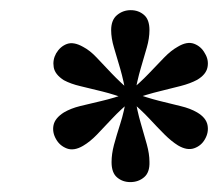

<svg xmlns="http://www.w3.org/2000/svg" viewBox="-20 -608 439 380"><path d="M385.5 -502.4Q393.5 -489.5 390.7 -475Q387.9 -460.5 370.2 -450Q356.5 -442.7 337.9 -437.9Q319.4 -433.1 296 -427.4Q272.6 -421.8 241.9 -411.3L233.9 -425Q257.3 -444.4 274.2 -462.1Q291.1 -479.8 304.8 -494Q318.5 -508.1 331.5 -515.3Q350 -526.6 364.1 -521.4Q378.2 -516.1 385.5 -502.4ZM385.5 -332.3Q378.2 -319.4 364.1 -314.5Q350 -309.7 332.3 -320.2Q319.4 -328.2 305.6 -341.9Q291.9 -355.6 275.4 -373.4Q258.9 -391.1 234.7 -411.3L241.9 -425Q271 -414.5 294.8 -408.5Q318.5 -402.4 337.5 -398Q356.5 -393.5 370.2 -385.5Q387.9 -375 390.7 -360.5Q393.5 -346 385.5 -332.3ZM237.9 -247.6Q222.6 -247.6 211.7 -256.9Q200.8 -266.1 200.8 -287.1Q200.8 -303.2 205.6 -321.4Q210.5 -339.5 218.1 -363.3Q225.8 -387.1 230.6 -417.7H246.8Q251.6 -387.9 258.5 -364.5Q265.3 -341.1 270.6 -322.2Q275.8 -303.2 275.8 -287.9Q276.6 -266.9 265.3 -257.3Q254 -247.6 237.9 -247.6ZM91.1 -332.3Q83.1 -346 85.9 -360.1Q88.7 -374.2 106.5 -385.5Q120.2 -393.5 138.3 -398Q156.5 -402.4 180.6 -408.1Q204.8 -413.7 234.7 -424.2L241.9 -410.5Q218.5 -391.1 202 -373.4Q185.5 -355.6 171.8 -341.5Q158.1 -327.4 144.4 -319.4Q126.6 -308.9 112.5 -314.1Q98.4 -319.4 91.1 -332.3ZM91.1 -502.4Q99.2 -516.1 112.5 -521Q125.8 -525.8 144.4 -515.3Q158.1 -508.1 171 -494.4Q183.9 -480.6 200.8 -462.9Q217.7 -445.2 241.9 -424.2L234.7 -410.5Q206.5 -421 182.3 -427Q158.1 -433.1 139.1 -437.5Q120.2 -441.9 106.5 -449.2Q88.7 -460.5 86.3 -475Q83.9 -489.5 91.1 -502.4ZM238.7 -587.9Q254 -587.9 264.9 -578.6Q275.8 -569.4 275.8 -548.4Q275.8 -532.3 270.6 -514.1Q265.3 -496 258.5 -472.6Q251.6 -449.2 246 -417.7H229.8Q225 -447.6 218.1 -471.4Q211.3 -495.2 205.6 -513.7Q200 -532.3 200 -548.4Q200 -568.5 211.7 -578.2Q223.4 -587.9 238.7 -587.9Z"/></svg>

Font: Playfair 5pt SemiExpanded Light SemiBold
Style: Italic
Weight: 600
Italic angle: -15.6°
Version: Version 2.001;gftools[0.9.30]